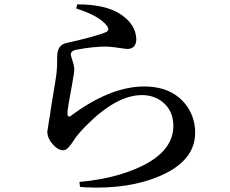

<svg xmlns="http://www.w3.org/2000/svg" viewBox="-20 -800 1040 870"><path d="M463.9 -683.6Q431.6 -727.5 325.2 -761.7L330.1 -780.3Q456.1 -780.3 523.4 -737.3Q596.7 -690.4 597.7 -620.1Q595.7 -579.1 557.6 -578.1Q550.8 -578.1 499 -585.9Q482.4 -587.9 465.8 -588.9Q405.3 -589.8 323.2 -574.2Q301.8 -569.3 300.8 -553.7Q300.8 -547.9 306.6 -531.2Q315.4 -504.9 316.4 -490.2Q317.4 -473.6 306.6 -417Q305.7 -411.1 304.7 -406.2Q287.1 -312.5 286.1 -296.9Q286.1 -287.1 286.1 -280.3Q288.1 -267.6 298.8 -273.4Q477.5 -407.2 631.8 -408.2Q764.6 -408.2 828.1 -317.4Q864.3 -264.6 864.3 -199.2Q864.3 -73.2 710 -4.9Q566.4 58.6 366.2 48.8Q353.5 47.9 342.8 46.9L339.8 24.4Q449.2 14.6 537.1 -13.7Q764.6 -86.9 765.6 -228.5Q765.6 -305.7 706.1 -345.7Q669.9 -369.1 623 -369.1Q507.8 -369.1 371.1 -231.4Q346.7 -207 326.2 -181.6Q320.3 -173.8 310.5 -158.2Q289.1 -125 273.4 -120.1Q268.6 -119.1 264.6 -119.1Q241.2 -120.1 217.8 -147.5Q195.3 -172.9 194.3 -203.1Q194.3 -206.1 204.1 -265.6Q205.1 -271.5 206.1 -276.4Q209 -300.8 220.7 -370.1Q233.4 -444.3 236.3 -469.7Q239.3 -492.2 239.3 -548.8Q241.2 -597.7 283.2 -605.5Q420.9 -636.7 461.9 -655.3Q478.5 -665 463.9 -683.6Z"/></svg>

Font: GenYoMin JP SemiBold
Style: Regular
Weight: 600
Version: Version 1.001;PS 1;hotconv 16.6.51;makeotf.lib2.5.65220 DEVE